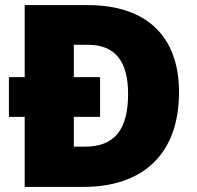

<svg xmlns="http://www.w3.org/2000/svg" viewBox="-20 -785 774 754"><path d="M324 -765H77V-482H15V-326H77V-51H308C535 -51 683 -174 683 -423C683 -644 554 -765 324 -765ZM326 -609C431 -609 483 -546 483 -416C483 -276 430 -209 313 -209H270V-326H373V-482H270V-609Z"/></svg>

Font: Noto Sans Tamil UI Black
Style: Regular
Weight: 900
Designer: Jelle Bosma - Monotype Design Team
Foundry: Monotype Imaging Inc.
Version: Version 2.004